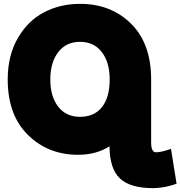

<svg xmlns="http://www.w3.org/2000/svg" viewBox="-20 -759 936 996"><path d="M549 -347Q549 -436 508 -489Q467 -542 395 -542Q323 -542 282 -488.5Q241 -435 241 -347Q241 -258 282 -205.5Q323 -153 395 -153Q469 -153 509 -203.5Q549 -254 549 -347ZM775 217Q656 217 602.5 167Q549 117 548 0Q479 44 385 44Q230 44 125 -59Q20 -162 20 -347Q20 -471 72.5 -561.5Q125 -652 209 -695.5Q293 -739 395 -739Q556 -739 660 -636Q764 -533 764 -347V-21Q764 31 789 31Q818 31 867 13L896 194Q857 208 822 213Q794 217 775 217Z"/></svg>

Font: Repo
Style: ExtraBlack
Weight: 1000
Designer: Stefan Peev
Foundry: Context Ltd
Version: Version 001.000